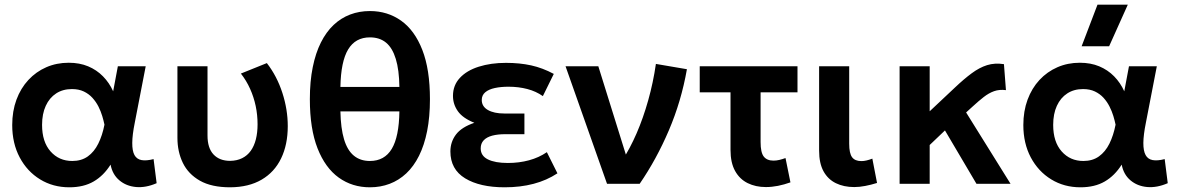

<svg xmlns="http://www.w3.org/2000/svg" viewBox="-20 -782 5021 817"><path d="M275 15Q205.5 15 150.5 -18.8Q95.5 -52.5 63.8 -112.2Q32 -172 32 -250Q32 -309 50 -357.8Q68 -406.5 100.8 -441.8Q133.5 -477 177.2 -496Q221 -515 272.5 -515Q318.5 -515 355 -499.8Q391.5 -484.5 418.2 -457.2Q445 -430 461.5 -393.5L481.5 -500H600L553.5 -260Q543 -208 542.8 -174Q542.5 -140 552.2 -122.2Q562 -104.5 582.2 -100.8Q602.5 -97 633.5 -105L646.5 -2.5Q600.5 17.5 558.8 13.8Q517 10 487.8 -14.8Q458.5 -39.5 450.5 -81.5Q421 -34.5 378.5 -9.8Q336 15 275 15ZM287.5 -97Q326.5 -97 353.8 -116.5Q381 -136 398.2 -170.8Q415.5 -205.5 424.5 -251.5Q421 -268.5 415 -288.5Q409 -308.5 398.8 -328.8Q388.5 -349 373.2 -365.8Q358 -382.5 336.5 -392.8Q315 -403 286 -403Q247.5 -403 219 -384.5Q190.5 -366 174.8 -331.8Q159 -297.5 159 -250.5Q159 -178.5 195 -137.8Q231 -97 287.5 -97Z M959.5 15Q880 15 830.5 -13.2Q781 -41.5 758 -89Q735 -136.5 735 -195.5V-500H863V-205.5Q863 -152 888.5 -124.8Q914 -97.5 959.5 -97.5Q988.5 -98 1010.5 -109Q1032.5 -120 1047 -140.2Q1061.5 -160.5 1068.8 -189.2Q1076 -218 1076 -253Q1076 -293 1068 -331Q1060 -369 1044.2 -404Q1028.5 -439 1005 -469L1115.5 -513.5Q1158.5 -458 1181.5 -387Q1204.5 -316 1204.5 -245.5Q1204.5 -166.5 1176.2 -108Q1148 -49.5 1093.2 -17.5Q1038.5 14.5 959.5 15Z M1554 15Q1479 15 1421.5 -26.2Q1364 -67.5 1331.2 -150.8Q1298.5 -234 1298.5 -360Q1298.5 -436 1310.8 -496.2Q1323 -556.5 1345.5 -601.2Q1368 -646 1399.5 -675.8Q1431 -705.5 1470 -720.2Q1509 -735 1554 -735Q1629 -735 1686.8 -694Q1744.5 -653 1777 -569.8Q1809.5 -486.5 1809.5 -360Q1809.5 -284.5 1797.5 -224.2Q1785.5 -164 1763 -119Q1740.5 -74 1708.8 -44.2Q1677 -14.5 1638 0.2Q1599 15 1554 15ZM1554 -97Q1616 -97 1647 -148.5Q1678 -200 1679.5 -308H1428.5Q1430 -236 1444 -189.2Q1458 -142.5 1485.5 -119.8Q1513 -97 1554 -97ZM1428.5 -412H1679.5Q1678.5 -484.5 1664.2 -531.2Q1650 -578 1622.8 -600.5Q1595.5 -623 1554 -623Q1492.5 -623 1461.5 -571.8Q1430.5 -520.5 1428.5 -412Z M2127.5 15Q2022 15 1959.2 -23.2Q1896.5 -61.5 1896.5 -137.5Q1896.5 -178 1920.2 -209.5Q1944 -241 1998.5 -259.5Q1949.5 -279 1928.5 -308.5Q1907.5 -338 1907.5 -374Q1907.5 -419 1936.8 -450.5Q1966 -482 2017.2 -498.2Q2068.5 -514.5 2133 -514.5Q2191.5 -514.5 2240.2 -503.8Q2289 -493 2336.5 -467.5L2290 -373Q2261 -393.5 2223.8 -403.2Q2186.5 -413 2144 -413Q2111.5 -413 2085.8 -407.5Q2060 -402 2045 -389.5Q2030 -377 2030 -356.5Q2030 -329 2056 -314Q2082 -299 2126 -299H2211.5V-211H2130Q2098 -211 2074.5 -204.8Q2051 -198.5 2038.2 -185Q2025.5 -171.5 2025.5 -150.5Q2025.5 -119 2056 -103.8Q2086.5 -88.5 2141 -88.5Q2189 -88.5 2231.2 -100Q2273.5 -111.5 2307 -134.5L2352 -44.5Q2306.5 -14.5 2250.5 0.2Q2194.5 15 2127.5 15Z M2563 0 2386.5 -500H2526L2659 -73.5L2628 -100Q2660.5 -149.5 2688.8 -214.5Q2717 -279.5 2738.2 -355Q2759.5 -430.5 2771 -510L2903 -487.5Q2879 -351 2826.2 -227.5Q2773.5 -104 2702 0Z M3239 14Q3195.5 14 3161.5 -2.8Q3127.5 -19.5 3108 -54.5Q3088.5 -89.5 3088.5 -144V-389H2957.5V-500H3373.5V-389H3216.5V-177.5Q3216.5 -133 3230 -115.8Q3243.5 -98.5 3271.5 -98.5Q3283.5 -98.5 3296.2 -101.5Q3309 -104.5 3322.5 -109.5L3343.5 -6Q3317 3.5 3290.5 8.8Q3264 14 3239 14Z M3615 14Q3570.5 14 3536.8 -2.5Q3503 -19 3484.2 -53.2Q3465.5 -87.5 3465.5 -141V-500H3593.5V-170.5Q3593.5 -129.5 3605.8 -113Q3618 -96.5 3645.5 -96.5Q3655.5 -96.5 3667.2 -99.2Q3679 -102 3692 -107L3712 -3.5Q3686.5 4.5 3661.8 9.2Q3637 14 3615 14Z M3808 0V-500H3936V-308.5L4044 -410Q4082 -446 4114.8 -470.2Q4147.5 -494.5 4180.2 -504.8Q4213 -515 4252 -509L4260.5 -398.5Q4232.5 -402 4210 -394Q4187.5 -386 4165.8 -369Q4144 -352 4118.5 -328.5L4091 -303.5L4280 0H4135L4001 -227L3936 -165V0Z M4577.5 15Q4508 15 4453 -18.8Q4398 -52.5 4366.2 -112.2Q4334.5 -172 4334.5 -250Q4334.5 -309 4352.5 -357.8Q4370.5 -406.5 4403.2 -441.8Q4436 -477 4479.8 -496Q4523.5 -515 4575 -515Q4621 -515 4657.5 -499.8Q4694 -484.5 4720.8 -457.2Q4747.5 -430 4764 -393.5L4784 -500H4902.5L4856 -260Q4845.5 -208 4845.2 -174Q4845 -140 4854.8 -122.2Q4864.5 -104.5 4884.8 -100.8Q4905 -97 4936 -105L4949 -2.5Q4903 17.5 4861.2 13.8Q4819.5 10 4790.2 -14.8Q4761 -39.5 4753 -81.5Q4723.5 -34.5 4681 -9.8Q4638.5 15 4577.5 15ZM4590 -97Q4629 -97 4656.2 -116.5Q4683.5 -136 4700.8 -170.8Q4718 -205.5 4727 -251.5Q4723.5 -268.5 4717.5 -288.5Q4711.5 -308.5 4701.2 -328.8Q4691 -349 4675.8 -365.8Q4660.5 -382.5 4639 -392.8Q4617.5 -403 4588.5 -403Q4550 -403 4521.5 -384.5Q4493 -366 4477.2 -331.8Q4461.5 -297.5 4461.5 -250.5Q4461.5 -178.5 4497.5 -137.8Q4533.5 -97 4590 -97ZM4582.5 -585 4650 -762H4779L4699.5 -585Z"/></svg>

Font: Geologica Roman Medium
Style: Regular
Weight: 500
Designer: Sindre Bremnes, Frode Helland
Foundry: Monokrom Skriftforlag AS
Version: Version 1.010;gftools[0.9.28]